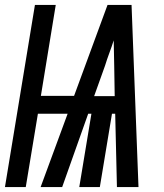

<svg xmlns="http://www.w3.org/2000/svg" viewBox="-41 -755 661 775"><path d="M-21 0 100 -735H184L124 -368H258L393 -735H490L518 0H431L424 -296H411L362 0H279L328 -296H315L210 0H123L232 -296H112L63 0ZM422 -367 420 -490Q419 -516 419 -541.5Q419 -567 418 -592Q410 -567 400.5 -541.5Q391 -516 383 -490L339 -367Z"/></svg>

Font: Iosevka SmBd Ex Obl
Style: Regular
Weight: 600
Width: 7
Italic angle: -9°
Monospace: yes
Designer: Belleve Invis
Foundry: Belleve Invis
Version: Version 32.5.0; ttfautohint (v1.8.4)